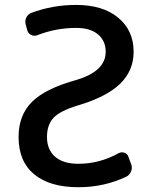

<svg xmlns="http://www.w3.org/2000/svg" viewBox="-20 -784 624 792"><path d="M293.9 -668.9Q210.9 -668.9 133.8 -638.7Q121.1 -633.8 108.9 -639.6Q96.7 -645.5 92.8 -658.2L85.9 -683.6Q82 -698.2 88.4 -711.4Q94.7 -724.6 108.4 -730.5Q196.3 -763.7 293.9 -763.7Q404.3 -763.7 467.8 -710.9Q531.2 -658.2 531.2 -570.3Q531.2 -492.2 475.1 -438Q418.9 -383.8 299.8 -348.6Q226.6 -326.2 200.2 -297.4Q173.8 -268.6 173.8 -218.8Q173.8 -167 207 -137.7Q240.2 -108.4 303.7 -108.4Q390.6 -108.4 469.7 -152.3Q481.4 -158.2 493.7 -153.8Q505.9 -149.4 509.8 -136.7L521.5 -105.5Q526.4 -90.8 520.5 -76.7Q514.6 -62.5 502 -55.7Q410.2 -11.7 303.7 -11.7Q185.5 -11.7 121.1 -64.9Q56.6 -118.2 56.6 -218.8Q56.6 -308.6 111.8 -363.8Q167 -418.9 297.9 -455.1Q416 -491.2 416 -570.3Q416 -615.2 384.3 -642.1Q352.5 -668.9 293.9 -668.9Z"/></svg>

Font: Gen Jyuu GothicL Medium
Style: Regular
Weight: 500
Designer: [Source Han Sans]
Ryoko NISHIZUKA  (kana & ideographs); Paul D. Hunt (Latin, Greek & Cyrillic); Wenlong ZHANG  (bopomofo
Version: Version 1.002.20150607